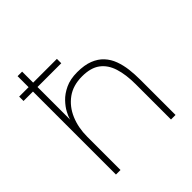

<svg xmlns="http://www.w3.org/2000/svg" viewBox="-161 -670 777 777"><g transform="rotate(-45 228.0 -281.5)"><path d="M375 0V-202Q375 -257 362.5 -296.5Q350 -336 321.5 -357Q293 -378 244 -378Q192 -378 157 -352.5Q122 -327 104 -284.5Q86 -242 86 -190V-290Q85 -284 87.5 -293.5Q90 -303 99.5 -321Q109 -339 127 -358Q145 -377 173.5 -390.5Q202 -404 242 -404Q283 -404 311 -393Q339 -382 357 -362.5Q375 -343 384.5 -317Q394 -291 397.5 -262Q401 -233 401 -202V0ZM60 0V-563H86V0ZM222 -475H6V-500H222Z"/></g></svg>

Font: Darker Grotesque Light Light
Style: Regular
Weight: 300
Version: Version 1.000;gftools[0.9.28]